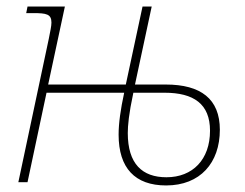

<svg xmlns="http://www.w3.org/2000/svg" viewBox="-20 -556 749 586"><path d="M36 0H64L122 -273H359C348 -222 342 -180 342 -145C342 -43 392 10 487 10C591 10 651 -59 651 -160C651 -254 593 -298 486 -298H392L443 -536H415L364 -298H127L178 -536H64L60 -516H81C122 -516 137 -513 137 -487C137 -476 133 -459 129 -438ZM488 -15C414 -15 370 -56 370 -150C370 -172 373 -208 387 -273H482C571 -273 621 -239 621 -157C621 -69 568 -15 488 -15Z"/></svg>

Font: Noto Serif SemiCondensed Thin
Style: Italic
Weight: 100
Width: 4
Italic angle: -12°
Designer: Monotype Design Team
Foundry: Monotype Imaging Inc.
Version: Version 2.013